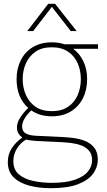

<svg xmlns="http://www.w3.org/2000/svg" viewBox="-20 -752 562 1007"><path d="M252 -142Q189 -142 144 -173Q123 -153 109.5 -131.5Q96 -110 96 -88Q96 -64 114 -53Q132 -42 167 -40L313 -33Q333 -32 363 -28.5Q393 -25 423 -14Q453 -3 473 21Q493 45 493 85Q493 124 469 158Q445 192 391 213.5Q337 235 246 235Q186 235 135 222Q84 209 52.5 179Q21 149 21 98Q21 58 41 26.5Q61 -5 96 -30V-31Q84 -40 76.5 -52.5Q69 -65 69 -84Q69 -110 87.5 -137.5Q106 -165 128 -186Q67 -240 67 -337Q67 -392 89 -436Q111 -480 152.5 -505Q194 -530 252 -530Q287 -530 318 -520H494V-496H364Q399 -470 418 -429Q437 -388 437 -337Q437 -281 415 -237Q393 -193 351.5 -167.5Q310 -142 252 -142ZM252 -169Q303 -169 337 -192Q371 -215 387.5 -253.5Q404 -292 404 -337Q404 -382 387.5 -420Q371 -458 337 -481Q303 -504 252 -504Q200 -504 166.5 -481Q133 -458 116 -420Q99 -382 99 -337Q99 -292 116 -253.5Q133 -215 166.5 -192Q200 -169 252 -169ZM250 207Q327 207 373.5 190.5Q420 174 441.5 147Q463 120 463 88Q463 57 447 38.5Q431 20 407 11Q383 2 356.5 -1.5Q330 -5 310 -6L166 -13Q131 -16 117 -20Q86 -2 68 28.5Q50 59 50 93Q50 139 80 163.5Q110 188 156.5 197.5Q203 207 250 207ZM123 -589 233 -732H269L382 -589H351L252 -716L154 -589Z"/></svg>

Font: Murecho ExtraLight
Style: Regular
Weight: 200
Designer: Neil Summerour
Foundry: Positype
Version: Version 1.010; ttfautohint (v1.8.3)